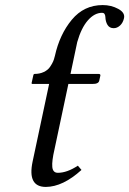

<svg xmlns="http://www.w3.org/2000/svg" viewBox="-20 -718 505 750"><path d="M247.1 -390.1 192.9 -134.8Q182.1 -88.4 184.3 -65.7Q186.5 -43 206.1 -43Q241.7 -43 284.2 -70.8L298.3 -54.2Q225.6 11.7 159.2 12.2Q86.4 12.2 107.4 -86.9L171.9 -390.1H106.9Q103 -390.1 103.5 -394L110.4 -424.8Q111.3 -428.7 114.3 -429.2Q135.3 -429.2 151.1 -436.8Q167 -444.3 175.3 -456.5Q183.6 -468.8 187.5 -477.8Q191.4 -486.8 193.4 -496.1L194.3 -499Q212.9 -583.5 260.5 -640.9Q308.1 -698.2 381.3 -698.2Q414.6 -698.2 441.9 -683.3Q469.2 -668.5 464.4 -647Q460.4 -628.9 449 -618.4Q437.5 -607.9 424.3 -607.9Q407.7 -607.9 399.9 -620.8Q392.1 -633.8 391.6 -651.9Q390.6 -668 378.9 -668Q349.1 -668 323.2 -638.4Q297.4 -608.9 281.7 -553.7L255.4 -429.2H365.2Q369.1 -429.2 370.8 -427.5Q372.6 -425.8 372.1 -422.9L367.7 -402.8Q364.7 -389.6 340.8 -390.1Z"/></svg>

Font: Linux Biolinum
Style: Italic
Weight: 400
Italic angle: -12°
Designer: Philipp H. Poll
Foundry: Philipp H. Poll
Version: Version 1.1.3 ; ttfautohint (v0.9)